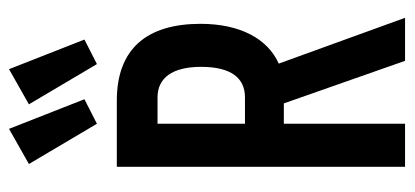

<svg xmlns="http://www.w3.org/2000/svg" viewBox="-260 -636 896 415"><g transform="rotate(-90 187.5 -428.0)"><path d="M128 -666 181 -693 117 -856 41 -813ZM257 -666 310 -693 246 -856 170 -813ZM35 0H128V-262H172L264 0H357L258 -273C312 -297 344 -357 344 -442C344 -557 291 -623 178 -623H35ZM128 -346V-535H185C227 -535 251 -503 251 -441C251 -376 227 -346 185 -346Z"/></g></svg>

Font: Inconsolata Condensed
Style: Bold
Weight: 700
Width: 3
Monospace: yes
Designer: Raph Levien, Cyreal, Brenton Simpson
Foundry: Raph Levien, Cyreal, Google
Version: Version 3.100